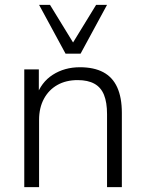

<svg xmlns="http://www.w3.org/2000/svg" viewBox="-20 -771 600 791"><path d="M80 0V-485H140V-372H129Q149 -432 197.5 -463Q246 -494 309 -494Q367 -494 405.5 -473.5Q444 -453 463 -411Q482 -369 482 -306V0H421V-301Q421 -349 408.5 -380Q396 -411 369 -426Q342 -441 300 -441Q252 -441 216.5 -421Q181 -401 161 -364Q141 -327 141 -277V0ZM250 -550 141 -751H186L281 -596L376 -751H421L312 -550Z"/></svg>

Font: Nunito Sans 12pt ExtraLight 12pt Light
Style: Regular
Weight: 300
Version: Version 3.101;gftools[0.9.27]